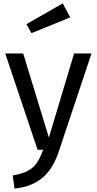

<svg xmlns="http://www.w3.org/2000/svg" viewBox="-20 -885 571 1135"><path d="M351 -865 136 -742 166 -689 395 -782ZM521 -569H418L269 -72L117 -569H11L202 0H235C203 89 171 133 55 152L66 230C224 213 291 124 330 3Z"/></svg>

Font: Glow Sans SC Normal Medium
Style: Regular
Weight: 600
Designer: Ryoko NISHIZUKA (kana, bopomofo & ideographs); Paul D. Hunt (Latin, Greek & Cyrillic); Sandoll Communications, Soo-young
Version: Version 0.93